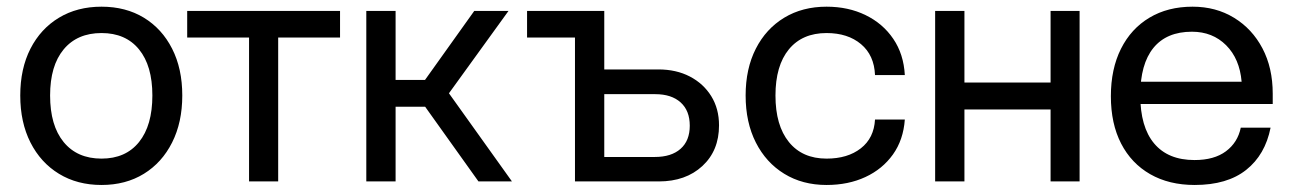

<svg xmlns="http://www.w3.org/2000/svg" viewBox="-20 -532 3791 563"><path d="M39.4 -251.9Q39.4 -173.3 69.3 -114.2Q99.3 -55.1 152.9 -22.4Q206.6 10.4 277.7 10.4Q348.7 10.4 401.9 -22.4Q455 -55.1 484.7 -114.2Q514.5 -173.3 514.5 -252Q514.5 -330.7 484.7 -389.2Q455 -447.7 401.9 -480.1Q348.7 -512.4 277.7 -512.4Q206.6 -512.4 153 -480.1Q99.3 -447.8 69.3 -389.2Q39.4 -330.6 39.4 -251.9ZM426.8 -252Q426.8 -164.1 387.7 -115.5Q348.6 -66.9 277.7 -66.9Q206.4 -66.9 166.6 -115.5Q126.9 -164.1 126.9 -252Q126.9 -339.2 166.6 -387.1Q206.4 -435.1 277.7 -435.1Q348.6 -435.1 387.7 -387.1Q426.8 -339.2 426.8 -252Z M977.1 -500H528.9V-422H710.3V0H795.7V-422H977.1Z M1198.4 -258.6 1370.7 -500H1471.1L1291.7 -251.9L1292.5 -264L1481.2 0H1383ZM1054.1 -500H1140V-297.7H1254.2L1253.6 -219H1140V0H1054.1Z M1666 0H1911.9Q1990.6 0 2039.5 -45.1Q2088.4 -90.2 2088.4 -164.4Q2088.4 -213.2 2065.6 -250Q2042.9 -286.7 2002.9 -307.6Q1962.9 -328.4 1910.6 -328.4H1751.9V-500H1525.5V-422H1666ZM1751.9 -71.7V-255.9H1901.3Q1949 -255.9 1975.8 -231.7Q2002.6 -207.5 2002.6 -163.4Q2002.6 -119.4 1975.6 -95.6Q1948.7 -71.7 1899.8 -71.7Z M2166.4 -252Q2166.4 -173.3 2196.3 -114.2Q2226.3 -55.1 2279.7 -22.4Q2333.1 10.4 2403.7 10.4Q2467.5 10.4 2517.6 -12.9Q2567.7 -36.1 2598.4 -79.1Q2629 -122 2633.2 -181.5H2545.8Q2542.8 -127.1 2504.1 -97Q2465.5 -66.9 2403.7 -66.9Q2332.7 -66.9 2293.3 -115.5Q2253.9 -164.1 2253.9 -252Q2253.9 -339.3 2293.1 -387.2Q2332.4 -435.1 2403.7 -435.1Q2466 -435.1 2504.7 -402.6Q2543.4 -370.1 2545.8 -311.9H2633.2Q2629.9 -373.1 2599.4 -418Q2569 -462.9 2518.3 -487.6Q2467.6 -512.4 2403.7 -512.4Q2333 -512.4 2279.6 -480.1Q2226.1 -447.7 2196.3 -389.2Q2166.4 -330.6 2166.4 -252Z M2722.1 -500V0H2808V-211.1H3060.6V0H3145.7V-500H3060.6V-289.9H2808V-500Z M3237.4 -249.8Q3237.4 -169.4 3267.4 -111.1Q3297.4 -52.9 3352.6 -21.3Q3407.9 10.4 3483.2 10.4Q3578.4 10.4 3634.1 -33.8Q3689.9 -78 3705.7 -157.6H3618.3Q3609.3 -114.1 3574.8 -88.4Q3540.3 -62.7 3482.7 -62.7Q3405.1 -62.7 3364.4 -111.2Q3323.6 -159.7 3323.6 -253Q3323.6 -344.1 3362.2 -391.6Q3400.9 -439 3475.1 -439Q3535.6 -439 3575.4 -399.3Q3615.1 -359.5 3620.8 -292.4H3316.4V-227.1H3712V-257.3Q3712 -332.9 3681.9 -390.2Q3651.7 -447.5 3598.6 -479.9Q3545.5 -512.4 3476.9 -512.4Q3404.5 -512.4 3350.6 -480.2Q3296.6 -448 3267 -388.9Q3237.4 -329.9 3237.4 -249.8Z"/></svg>

Font: Overused Grotesk Light
Style: Regular
Weight: 300
Designer: RandomMaerks
Version: Version 0.005